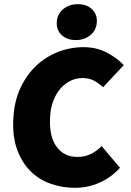

<svg xmlns="http://www.w3.org/2000/svg" viewBox="-20 -888 626 920"><path d="M44 -320Q48 -402 77.5 -465.5Q107 -529 153 -572.5Q199 -616 258 -639Q317 -662 380 -662Q442 -662 491 -636.5Q540 -611 573 -576L474 -470Q451 -491 428.5 -502.5Q406 -514 374 -514Q345 -514 318 -501Q291 -488 270 -464Q249 -440 235.5 -405Q222 -370 220 -326Q215 -234 251 -185Q287 -136 350 -136Q388 -136 416.5 -150.5Q445 -165 467 -188L555 -84Q511 -36 455.5 -12Q400 12 340 12Q276 12 220 -8.5Q164 -29 123.5 -70.5Q83 -112 61 -174.5Q39 -237 44 -320ZM343 -696Q301 -696 275.5 -720Q250 -744 252 -782Q254 -820 282.5 -844Q311 -868 353 -868Q395 -868 420.5 -844Q446 -820 444 -782Q442 -744 413.5 -720Q385 -696 343 -696Z"/></svg>

Font: Kilde Sans Black
Style: Regular
Weight: 900
Italic angle: -3°
Designer: Paul D. Hunt
Foundry: Adobe Systems Incorporated
Version: Version 1.050;PS Version 1.000;hotconv 1.0.70;makeotf.lib2.5